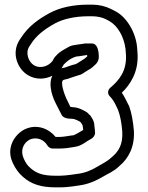

<svg xmlns="http://www.w3.org/2000/svg" viewBox="-20 -749 637 826"><path d="M205 -423C190 -393 198 -347 220 -304L245 -255C252 -241 271 -238 290 -238C300 -238 312 -232 325 -225C330 -220 336 -210 336 -206L338 -190C325 -183 312 -173 296 -167L286 -166C273 -164 252 -160 238 -160H219C193 -193 140 -219 85 -192C41 -169 4 -110 36 -46C46 -25 59 -5 79 12C115 44 158 57 219 57H238C258 57 275 55 292 53L319 49C360 44 394 28 423 11C446 -3 468 -10 494 -35C533 -68 560 -117 556 -187C552 -228 547 -261 535 -294C535 -295 533 -296 533 -297L520 -323C515 -333 511 -340 504 -350C541 -386 575 -438 572 -514L570 -543C565 -608 526 -676 474 -702L456 -711C434 -722 406 -729 377 -729H359C296 -729 237 -717 192 -692C146 -667 102 -636 70 -586L64 -577C28 -521 55 -454 98 -427C134 -404 175 -408 205 -423ZM244 -455C246 -457 248 -460 249 -462L254 -471C266 -484 284 -499 309 -506L320 -507C328 -508 333 -509 339 -510L352 -512H355V-506C346 -498 342 -495 335 -491L316 -479C312 -477 309 -474 305 -473C288 -469 272 -463 258 -458C255 -458 248 -456 244 -455ZM375 -562H350H346L333 -560C325 -559 319 -558 312 -557L300 -555C291 -554 282 -551 275 -547C260 -538 237 -528 222 -510C214 -503 211 -496 206 -487C190 -465 154 -451 125 -469C103 -483 88 -521 106 -549L112 -558C136 -597 173 -624 216 -648C250 -667 303 -679 359 -679H377C398 -679 420 -674 434 -667L451 -658C486 -638 513 -592 520 -539L522 -512C525 -444 494 -405 454 -371C444 -362 441 -347 452 -335C462 -325 470 -313 476 -301L488 -276C498 -248 503 -220 506 -183C509 -128 491 -98 461 -73L460 -72C441 -54 425 -48 397 -31C372 -16 346 -5 313 -1L285 3C266 5 253 7 238 7H219C165 7 137 -3 111 -26C98 -37 90 -49 82 -67C66 -102 81 -134 107 -148C140 -163 171 -146 184 -123C189 -115 198 -110 206 -110H238C256 -110 280 -113 295 -116L306 -118C332 -122 351 -141 371 -151C380 -155 389 -166 389 -177C389 -182 388 -188 388 -191L386 -209C385 -231 375 -241 373 -245C371 -250 367 -254 363 -257C360 -260 356 -265 352 -267C340 -274 319 -287 292 -288C288 -289 286 -289 283 -289L265 -326C255 -349 250 -367 248 -380C244 -410 253 -404 272 -410C287 -415 303 -421 317 -425C327 -427 336 -432 344 -438L360 -448C374 -455 381 -463 389 -470C398 -478 405 -488 405 -504V-505C405 -531 399 -562 375 -562Z"/></svg>

Font: Blanket
Style: BlkOutline
Weight: 900
Foundry: Cannot Into Space Fonts
Version: Version 0.9